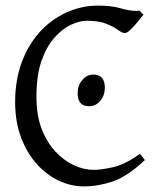

<svg xmlns="http://www.w3.org/2000/svg" viewBox="-20 -650 576 685"><path d="M468 -611Q471 -611 473 -611.5Q475 -612 478 -612Q482 -607 484.5 -604.5Q487 -602 492 -598Q482 -585 469.5 -570Q457 -555 445 -543.5Q433 -532 425 -532Q416 -532 400.5 -543.5Q385 -555 358.5 -565.5Q332 -576 289 -576Q265 -576 234 -562Q203 -548 174.5 -516Q146 -484 128 -432.5Q110 -381 110 -305Q110 -239 128.5 -190.5Q147 -142 177.5 -109.5Q208 -77 243.5 -60.5Q279 -44 314 -44Q341 -44 383.5 -53.5Q426 -63 479 -101Q484 -97 489 -89.5Q494 -82 497 -79Q434 -20 382 -2.5Q330 15 279 15Q233 15 189.5 -5.5Q146 -26 111 -65Q76 -104 55 -160Q34 -216 34 -286Q34 -364 57.5 -427.5Q81 -491 122 -536Q163 -581 217 -605.5Q271 -630 330 -630Q378 -630 410 -620.5Q442 -611 468 -611ZM298 -271Q257 -271 257 -317Q257 -345 273.5 -364.5Q290 -384 313 -384Q354 -384 354 -337Q354 -310 338 -290.5Q322 -271 298 -271Z"/></svg>

Font: ChillKai
Style: Regular
Weight: 400
Designer: ChillType
Foundry: 寒蝉字型
Version: Version 2.000